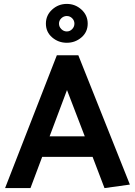

<svg xmlns="http://www.w3.org/2000/svg" viewBox="-20 -963 691 983"><path d="M322 -943Q365 -943 397 -914Q429 -885 429 -842Q429 -799 397 -771.5Q365 -744 322 -744Q279 -744 247 -771.5Q215 -799 215 -842Q215 -885 247 -914Q279 -943 322 -943ZM322 -802Q338 -802 349.5 -814Q361 -826 361 -842Q361 -858 349.5 -869.5Q338 -881 322 -881Q306 -881 294 -869.5Q282 -858 282 -842Q282 -826 294 -814Q306 -802 322 -802ZM323 -502 234 -265H414ZM381 -680 645 -18 515 0 454 -160H196L136 0H6L271 -680Z"/></svg>

Font: Palanquin Dark
Style: Regular
Weight: 400
Designer: Pria Ravichandran
Version: Version 1.001